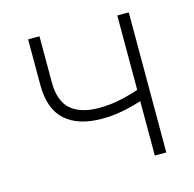

<svg xmlns="http://www.w3.org/2000/svg" viewBox="-85 -622 717 709"><g transform="rotate(-15 274.0 -268.0)"><path d="M270.5 -181.6Q179.7 -181.6 130.6 -225.3Q81.5 -269 81.5 -360.8V-535.6H125V-360.8Q125 -287.6 162.4 -255.4Q199.7 -223.1 269.5 -223.1Q315.9 -223.1 360.6 -233.6Q405.3 -244.1 451.7 -261.2V-217.8Q415.5 -205.1 385.5 -197.3Q355.5 -189.5 327.6 -185.5Q299.8 -181.6 270.5 -181.6ZM422.4 0V-535.6H466.3V0Z"/></g></svg>

Font: Inter 20pt ExtraLight
Style: Regular
Weight: 250
Version: Version 4.001;git-66647c0bb